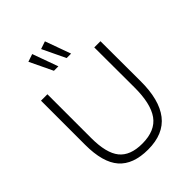

<svg xmlns="http://www.w3.org/2000/svg" viewBox="-268 -1103 1249 1249"><g transform="rotate(-45 356.5 -478.5)"><path d="M572 -710H629L630 -343Q631 -170 562 -81Q493 8 350 8Q213 8 147.5 -67Q82 -142 82 -304V-710H141V-307Q141 -169 190.5 -107.5Q240 -46 350 -46Q470 -46 522 -119Q574 -192 573 -344ZM396 -788 320 -947 373 -965 437 -788ZM279 -788 203 -947 256 -965 320 -788Z"/></g></svg>

Font: Livvic Light
Style: Regular
Weight: 300
Designer: Jacques Le Bailly, Baron von Fonthausen
Version: Version 1.001; ttfautohint (v1.8.2)